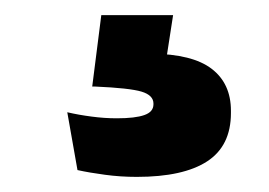

<svg xmlns="http://www.w3.org/2000/svg" viewBox="-20 -36 356 254"><path d="M209 -16 196 68 137.5 36Q148.5 35.5 159 35.2Q169.5 35 180 35Q234.5 35.5 260 55Q285.5 74.5 285.5 110.5V113.5Q285.5 157 254 177.5Q222.5 198 161 198Q139 198 118.8 195.2Q98.5 192.5 82.5 189L69 112.5Q84 116 101 118.2Q118 120.5 134.5 120.5Q159 120.5 171 116.2Q183 112 183 102V101Q183 90 167.2 85.2Q151.5 80.5 106 78.5Q104 78.5 103 78.5Q102 78.5 102 78.5L114 -16Z"/></svg>

Font: Anek Odia Medium
Style: Bold
Weight: 700
Version: Version 1.003